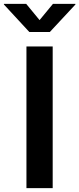

<svg xmlns="http://www.w3.org/2000/svg" viewBox="-67 -966 407 986"><path d="M203.6 -727.5V0H68.8V-727.5ZM67.4 -946.3 136.2 -862.8 205.1 -946.3H320.3V-942.9L189 -801.8H83.5L-46.9 -942.9V-946.3Z"/></svg>

Font: V-Inter
Style: SemiBold-600
Weight: 600
Designer: Rasmus Andersson
Foundry: rsms
Version: Version 4.000;git-4146feb